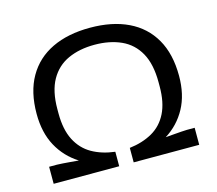

<svg xmlns="http://www.w3.org/2000/svg" viewBox="-100 -823 1069 948"><g transform="rotate(-15 434.5 -349.0)"><path d="M62 0V-87H102Q114 -87 132 -85.5Q150 -84 170.5 -82.5Q191 -81 212 -79Q145 -121 107.5 -190Q70 -259 70 -355Q70 -467 114 -543.5Q158 -620 239.5 -659Q321 -698 434 -698Q547 -698 628.5 -659Q710 -620 754 -543.5Q798 -467 798 -355Q798 -259 760.5 -190Q723 -121 656 -79Q677 -81 698 -82.5Q719 -84 737 -85.5Q755 -87 766 -87H806V0H471V-74Q538 -82 588 -110.5Q638 -139 665 -193Q692 -247 692 -329V-351Q692 -443 660 -500.5Q628 -558 569.5 -584.5Q511 -611 434 -611Q357 -611 298.5 -584.5Q240 -558 207.5 -500.5Q175 -443 175 -351V-329Q175 -247 202.5 -193Q230 -139 280 -110.5Q330 -82 397 -74V0Z"/></g></svg>

Font: Archivo SemiExpanded
Style: Regular
Weight: 400
Width: 6
Designer: Hector Gatti
Foundry: Omnibus-Type
Version: Version 2.001